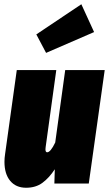

<svg xmlns="http://www.w3.org/2000/svg" viewBox="-20 -864 513 904"><path d="M1 -102Q1 -120 4 -139L59 -534H245L195 -172L194 -161Q194 -147 202 -147Q218 -147 240 -193L287 -534H473L398 0H236L238 -67Q211 -26 179.5 -3Q148 20 103 20Q55 20 28 -12.5Q1 -45 1 -102ZM363 -844 423 -713 197 -615 151 -702Z"/></svg>

Font: Fira Sans Extra Condensed Black
Style: Italic
Weight: 900
Width: 3
Italic angle: -8°
Designer: Carrois Corporate & Edenspiekermann AG
Foundry: Carrois Corporate GbR & Edenspiekermann AG
Version: Version 4.203